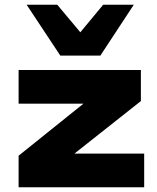

<svg xmlns="http://www.w3.org/2000/svg" viewBox="-20 -795 666 815"><path d="M59 0V-134L394 -403L391 -355H59V-498H578V-366L239 -98L242 -143H592V0ZM236 -559 93 -775H223L321 -658L418 -775H548L406 -559Z"/></svg>

Font: Nunito Sans 10pt Expanded Black
Style: Regular
Weight: 900
Width: 7
Designer: Vernon Adams
Foundry: Vernon Adams
Version: Version 3.101;gftools[0.9.27]